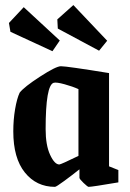

<svg xmlns="http://www.w3.org/2000/svg" viewBox="-20 -724 509 754"><path d="M369.1 -524.9 207 -611.8 205.1 -647.9 268.1 -704.1 400.9 -564ZM186 -522.9 21 -599.1 15.1 -633.8 73.2 -695.8 214.8 -564.9ZM195.8 9.8Q123 9.8 77.6 -46.6Q32.2 -103 32.2 -208Q32.2 -253.9 39.3 -295.4Q46.4 -336.9 57.1 -359.9Q74.7 -382.8 137.5 -423.3Q200.2 -463.9 219.2 -463.9Q242.7 -463.9 408.2 -437V-70.8L444.8 -56.2V-7.8Q341.3 9.8 328.1 9.8Q324.2 9.8 308.1 -5.6Q292 -21 292 -25.9V-59.1Q264.6 -37.1 232.7 -13.7Q200.7 9.8 195.8 9.8ZM212.9 -78.1Q218.8 -78.1 288.1 -111.8V-374Q265.6 -384.3 233.6 -393.1Q201.7 -401.9 190.9 -398.9Q159.2 -389.6 159.2 -216.8Q159.2 -153.8 176.8 -116Q194.3 -78.1 212.9 -78.1Z"/></svg>

Font: Grenze SemiBold
Style: Regular
Weight: 600
Designer: Renata Polastri
Foundry: Omnibus-Type
Version: Version 1.002;PS 001.002;hotconv 1.0.88;makeotf.lib2.5.64775